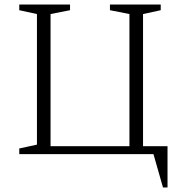

<svg xmlns="http://www.w3.org/2000/svg" viewBox="-20 -680 794 847"><path d="M657 0H65V-25L143 -42V-618L65 -635V-660H289V-635L203 -618V-35H551V-618L465 -635V-660H689V-635L611 -618V-35H719V147H699Z"/></svg>

Font: Spectral ExtraLight
Style: Regular
Weight: 275
Designer: Jean-Baptiste Levee
Foundry: Production Type
Version: Version 2.001